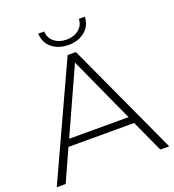

<svg xmlns="http://www.w3.org/2000/svg" viewBox="-154 -995 1013 1115"><g transform="rotate(-20 352.5 -437.5)"><path d="M555 -197H149L60 0H5L327 -700H378L700 0H645ZM536 -240 352 -644 169 -240ZM353 -753Q292 -753 251.5 -786Q211 -819 209 -875H246Q247 -835 277.5 -810.5Q308 -786 353 -786Q398 -786 428.5 -810.5Q459 -835 460 -875H497Q495 -819 454.5 -786Q414 -753 353 -753Z"/></g></svg>

Font: Hilab Light
Style: Regular
Weight: 300
Designer: Cristianderson Lima
Foundry: Cristianderson
Version: Version 1.0